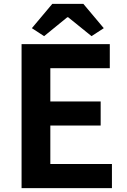

<svg xmlns="http://www.w3.org/2000/svg" viewBox="-20 -968 655 988"><path d="M91 0V-741H545V-617H239V-446H498V-322H239V-124H556V0ZM207 -782 144 -823 249 -948H409L514 -823L451 -782L331 -879H326Z"/></svg>

Font: Noto Sans SC Thin
Style: Bold
Weight: 700
Version: Version 2.004-H2;hotconv 1.0.118;makeotfexe 2.5.65603